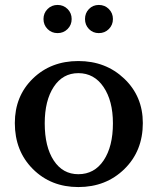

<svg xmlns="http://www.w3.org/2000/svg" viewBox="-20 -748 638 777"><path d="M558 -250Q558 -137 483.5 -64Q409 9 297 9Q186 9 113 -64Q40 -137 40 -250Q40 -359 113 -430Q186 -501 297 -501Q408 -501 483 -429.5Q558 -358 558 -250ZM297 -452Q234 -452 197.5 -396.5Q161 -341 161 -249Q161 -154 197.5 -98.5Q234 -43 297 -43Q362 -43 399.5 -99Q437 -155 437 -249Q437 -340 399 -396Q361 -452 297 -452ZM172.5 -630.5Q156 -647 156 -671Q156 -695 172.5 -711.5Q189 -728 213 -728Q237 -728 253.5 -711.5Q270 -695 270 -671Q270 -647 253.5 -630.5Q237 -614 213 -614Q189 -614 172.5 -630.5ZM340 -630.5Q324 -647 324 -671Q324 -695 340 -711.5Q356 -728 380 -728Q404 -728 420.5 -711.5Q437 -695 437 -671Q437 -647 420.5 -630.5Q404 -614 380 -614Q356 -614 340 -630.5Z"/></svg>

Font: Kolar Light
Style: Regular
Weight: 300
Designer: Ramakrishna Saiteja (Kannada); Shiva Nallaperumal (Latin)
Foundry: Indian Type Foundry
Version: Version 1.001;PS 1.0;hotconv 1.0.88;makeotf.lib2.5.647800